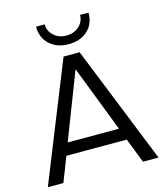

<svg xmlns="http://www.w3.org/2000/svg" viewBox="-137 -1075 1018 1179"><g transform="rotate(-15 371.5 -485.5)"><path d="M371 -815C420.3 -815 460.5 -829 491.5 -857C522.5 -885 538 -923 538 -971H484C484 -943 473.3 -919.2 452 -899.5C430.7 -879.8 403.7 -870 371 -870C339 -870 312.3 -879.8 291 -899.5C269.7 -919.2 259 -943 259 -971H204C204 -923.7 219.7 -885.8 251 -857.5C282.3 -829.2 322.3 -815 371 -815ZM624 0H723L422 -750H320L19 0H118L179 -157H563ZM208 -234 371 -656 534 -234Z"/></g></svg>

Font: Orkney
Style: Regular
Weight: 400
Designer: Samuel Oakes and Alfredo Marco Pradil
Foundry: Alfredo Marco Pradil
Version: 1.0; ttfautohint (v1.5)